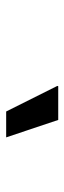

<svg xmlns="http://www.w3.org/2000/svg" viewBox="192 -992 213 638"><g transform="rotate(90 299.0 -673.5)"><path d="M351 -587 266 -757 267 -760H379L437 -587Z"/></g></svg>

Font: Chivo Medium SemiBold
Style: Italic
Weight: 600
Italic angle: -8.05°
Version: Version 2.002